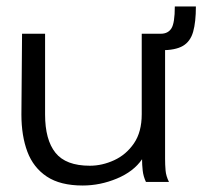

<svg xmlns="http://www.w3.org/2000/svg" viewBox="-20 -561 665 592"><path d="M235 11Q166 11 124.5 -16.5Q83 -44 64.5 -93Q46 -142 46 -208L48 -457H119V-208Q119 -130 151 -90Q183 -50 257 -50Q295 -50 332 -67Q369 -84 393 -119Q417 -154 417 -209V-457H489V-71Q489 -53 490.5 -35.5Q492 -18 501 0H430Q422 -17 420 -35Q418 -53 418 -70Q392 -32 340.5 -10.5Q289 11 235 11ZM584 -541Q584 -493 575.5 -463Q567 -433 544 -419.5Q521 -406 476 -406V-457Q498 -457 508.5 -473.5Q519 -490 519 -541Z"/></svg>

Font: Inconsolata Expanded
Style: Regular
Weight: 400
Width: 7
Monospace: yes
Designer: Raph Levien, Cyreal, Brenton Simpson
Foundry: Raph Levien, Cyreal, Google
Version: Version 3.100; ttfautohint (v1.8.4.7-5d5b)